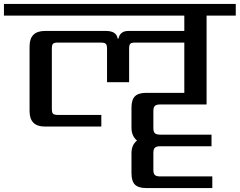

<svg xmlns="http://www.w3.org/2000/svg" viewBox="-40 -642 1216 974"><path d="M1008 -112H772Q753 -112 745.5 -104.5Q738 -97 738 -79V8Q738 26 745.5 33.5Q753 41 772 41H1033V100H772Q753 100 745.5 107.5Q738 115 738 133V220Q738 238 745.5 245.5Q753 253 772 253H1037V312H702Q662 312 644.5 294.5Q627 277 627 237V135Q627 93 655 71Q627 48 627 6V-96Q627 -136 644.5 -153.5Q662 -171 702 -171H895V-426H646Q627 -426 621 -420Q615 -414 615 -395V-225H503V-395Q503 -414 496.5 -420Q490 -426 470 -426H254Q235 -426 229 -420Q223 -414 223 -395V-90Q223 -71 229 -65Q235 -59 254 -59H474V0H188Q110 0 110 -78V-407Q110 -485 188 -485H498Q551 -485 557 -446H561Q569 -485 611 -485H895V-563H-20V-622H1156V-563H1008Z"/></svg>

Font: Sarpanch Medium
Style: Regular
Weight: 500
Designer: Manushi Parikh (Devanagari and Latin), Jyotish Sonowal (Devanagari)
Foundry: Indian Type Foundry
Version: Version 2.004;PS 1.0;hotconv 1.0.78;makeotf.lib2.5.61930; tt